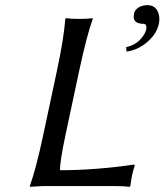

<svg xmlns="http://www.w3.org/2000/svg" viewBox="-20 -718 635 741"><path d="M548.3 -698.2Q585.9 -698.2 593.8 -658.2Q596.7 -642.1 592.8 -625Q584 -583.5 541 -549.8Q507.3 -523.9 468.3 -519L466.8 -536.1Q513.7 -545.9 537.6 -587.4Q543 -597.2 544.4 -605Q547.4 -624.5 535.2 -626Q494.6 -626 496.1 -654.8Q496.6 -659.7 497.1 -664.1Q502 -688 530.8 -695.8Q539.1 -698.2 548.3 -698.2ZM285.6 -444.8 233.4 -200.2Q210 -89.8 211.9 -61Q345.7 -61 498.5 -83L500 -79.1Q494.6 -63 490.2 -43.9Q486.8 -27.3 482.9 0L480.5 2.9Q456.5 0 420.9 0H147.9L95.2 2.9V0Q119.6 -68.4 147.5 -200.2L199.7 -444.8Q227.1 -573.7 231.9 -645L234.9 -647.9Q252.4 -645 285.2 -645Q318.8 -645 337.9 -647.9V-645Q314 -577.6 285.6 -444.8Z"/></svg>

Font: Linux Biolinum Slanted O
Style: Slanted
Weight: 400
Designer: Philipp H. Poll
Foundry: Philipp H. Poll
Version: Version 1.0.4